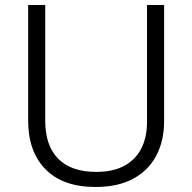

<svg xmlns="http://www.w3.org/2000/svg" viewBox="-20 -734 765 764"><path d="M633 -252Q633 -173 601.5 -114Q570 -55 509.5 -22.5Q449 10 360 10Q230 10 161 -60.5Q92 -131 92 -254V-714H160V-253Q160 -155 211.5 -102.5Q263 -50 363 -50Q430 -50 475 -74.5Q520 -99 542.5 -143.5Q565 -188 565 -249V-714H633Z"/></svg>

Font: Noto Sans Oriya Light
Style: Regular
Weight: 300
Version: Version 2.003